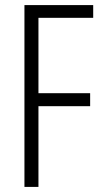

<svg xmlns="http://www.w3.org/2000/svg" viewBox="-20 -734 406 754"><path d="M131 0V-317H334V-368H131V-664H346V-714H76V0Z"/></svg>

Font: Noto Sans Devanagari UI ExtraCondensed Light
Style: Regular
Weight: 300
Width: 2
Designer: Jelle Bosma - Monotype Design Team
Foundry: Monotype Imaging Inc.
Version: Version 2.004